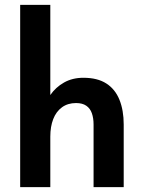

<svg xmlns="http://www.w3.org/2000/svg" viewBox="-20 -770 582 790"><path d="M63 0V-750H187V-379Q209 -411 243.5 -430.5Q278 -450 323 -450Q381 -450 417.5 -426.5Q454 -403 471.5 -359.5Q489 -316 489 -258V0H365V-258Q365 -284 358 -304Q351 -324 335 -335Q319 -346 293 -346Q259 -346 235 -328.5Q211 -311 199 -280Q187 -249 187 -208V0Z"/></svg>

Font: Teachers SemiBold
Style: Regular
Weight: 600
Version: Version 1.001